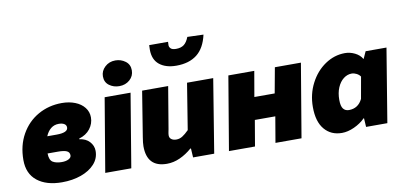

<svg xmlns="http://www.w3.org/2000/svg" viewBox="-80 -1149 2986 1423"><g transform="rotate(-10 1413.0 -437.0)"><path d="M31 -199Q31 -308 78 -391.5Q125 -475 205.5 -520.5Q286 -566 384 -566Q439 -566 483.5 -548.5Q528 -531 553.5 -498.5Q579 -466 579 -424Q579 -377 549.5 -338.5Q520 -300 466 -284V-279Q515 -273 542.5 -242.5Q570 -212 570 -173Q570 -117 532 -75Q494 -33 429.5 -10Q365 13 286 13Q168 13 99.5 -41.5Q31 -96 31 -199ZM381 -173Q381 -197 360 -206.5Q339 -216 294 -216H216Q217 -165 242.5 -150Q268 -135 309 -135Q341 -135 361 -145.5Q381 -156 381 -173ZM306 -342Q392 -342 392 -381Q392 -399 376.5 -408.5Q361 -418 335 -418Q301 -418 276 -398Q251 -378 236 -342Z M705 -553H900L808 0H612ZM719 -707Q719 -748 751 -778Q783 -808 830 -808Q872 -808 905 -783.5Q938 -759 938 -715Q938 -672 906 -643.5Q874 -615 827 -615Q784 -615 751.5 -639Q719 -663 719 -707Z M925 -145Q925 -170 932 -212L987 -553H1183L1130 -237Q1130 -237 1126 -217Q1123 -202 1123 -192Q1123 -173 1137.5 -162.5Q1152 -152 1175 -152Q1199 -152 1220.5 -165.5Q1242 -179 1269 -206L1325 -553H1522L1432 0H1273L1269 -68H1264Q1222 -31 1173.5 -9Q1125 13 1075 13Q925 13 925 -145ZM1096 -842 1097 -876H1239L1238 -853Q1237 -838 1248.5 -826Q1260 -814 1289 -814Q1326 -814 1348.5 -831Q1371 -848 1386 -887L1507 -883Q1485 -784 1425.5 -737.5Q1366 -691 1270 -691Q1190 -691 1143 -729Q1096 -767 1096 -842Z M1636 -553H1831L1798 -362H1951L1986 -553H2182L2089 0H1893L1926 -194H1772L1739 0H1543Z M2212 -213Q2212 -310 2254 -391Q2296 -472 2365.5 -519Q2435 -566 2515 -566Q2553 -566 2589 -548.5Q2625 -531 2643 -500H2645L2669 -553H2826L2735 0H2575L2571 -66H2568Q2533 -31 2484.5 -9Q2436 13 2392 13Q2310 13 2261 -45Q2212 -103 2212 -213ZM2574 -211 2603 -374Q2593 -389 2574.5 -398.5Q2556 -408 2538 -408Q2505 -408 2476.5 -386Q2448 -364 2431 -324Q2414 -284 2414 -232Q2414 -184 2429.5 -164.5Q2445 -145 2472 -145Q2542 -145 2574 -211Z"/></g></svg>

Font: Nebula Sans Black
Style: Regular
Weight: 900
Italic angle: -9°
Designer: Paul D. Hunt for Adobe (as Source Sans)
Foundry: Nebula Entertainment & Broadcasting LLC
Version: Version 1.010